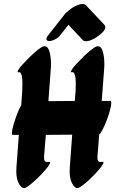

<svg xmlns="http://www.w3.org/2000/svg" viewBox="-20 -948 621 968"><path d="M199 -714Q219 -719 228 -692Q237 -665 237 -627Q237 -620 237 -613.5Q237 -607 236 -600L224 -438L357 -439L361 -488L362 -526Q362 -560 356.5 -573Q351 -586 346 -584Q334 -581 340 -593Q346 -605 363 -623.5Q380 -642 400.5 -662Q421 -682 440 -697Q459 -712 468 -714Q488 -719 497 -692Q506 -665 506 -627Q506 -620 506 -613.5Q506 -607 505 -600L493 -439H537Q541 -439 541 -429Q541 -416 534.5 -392Q528 -368 518 -341.5Q508 -315 497.5 -295Q487 -275 480 -270L476 -218Q475 -196 473 -180Q471 -164 471 -153Q471 -140 476 -135Q481 -130 495 -132Q506 -134 499.5 -121.5Q493 -109 476 -89.5Q459 -70 438.5 -50Q418 -30 400 -16Q382 -2 373 0Q356 3 342 -26.5Q328 -56 332 -106L344 -269L211 -268L207 -218Q206 -196 204 -180Q202 -164 202 -153Q202 -140 207 -135Q212 -130 226 -132Q237 -134 230.5 -121.5Q224 -109 207 -89.5Q190 -70 169.5 -50Q149 -30 131 -16Q113 -2 104 0Q87 3 73 -26.5Q59 -56 63 -106L75 -268H44Q40 -268 40 -278Q40 -291 47.5 -317Q55 -343 65.5 -371Q76 -399 87 -418L92 -488L93 -526Q93 -560 87.5 -573Q82 -586 77 -584Q65 -581 71 -593Q77 -605 94 -623.5Q111 -642 131.5 -662Q152 -682 171 -697Q190 -712 199 -714ZM398 -745 325 -823 284 -771Q273 -757 256.5 -749Q240 -741 229 -741Q214 -741 214 -751Q214 -760 222 -769L307 -877Q312 -884 320 -889Q336 -905 358.5 -916.5Q381 -928 397 -928Q405 -928 412 -923L508 -821Q511 -817 511 -811Q511 -798 493.5 -781.5Q476 -765 453 -752.5Q430 -740 413 -740Q405 -740 398 -745Z"/></svg>

Font: Ga Maamli
Style: Regular
Weight: 400
Designer: Afotey Clement Nii Odai, Ama Asantewa Diaka, David Abbey-Thompson
Foundry: Sorkin Type Co.
Version: Version 1.000; ttfautohint (v1.8.4.7-5d5b)